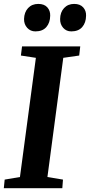

<svg xmlns="http://www.w3.org/2000/svg" viewBox="-25 -986 471 1006"><path d="M-5 0 -0.5 -45 79.5 -58.5 163 -683 84.5 -695 90.5 -743H395.5L390 -695L306.5 -683L223.5 -58.5L305 -45L301.5 0ZM160.5 -821.5Q134.5 -821.5 117.5 -840.2Q100.5 -859 101 -886.5Q102 -922 122.2 -943.8Q142.5 -965.5 175.5 -965.5Q207 -965.5 223 -947.5Q239 -929.5 238 -903.5Q237.5 -867 217.8 -844.2Q198 -821.5 160.5 -821.5ZM348.5 -821.5Q322.5 -821.5 306 -840.2Q289.5 -859 290 -886.5Q290.5 -922 310.8 -943.8Q331 -965.5 363.5 -965.5Q394.5 -965.5 410.8 -947.5Q427 -929.5 426 -903.5Q425.5 -867 405.8 -844.2Q386 -821.5 348.5 -821.5Z"/></svg>

Font: Merriweather 24pt
Style: Bold Italic
Weight: 700
Italic angle: -7.8°
Designer: Eben Sorkin
Foundry: Eben Sorkin
Version: Version 2.101